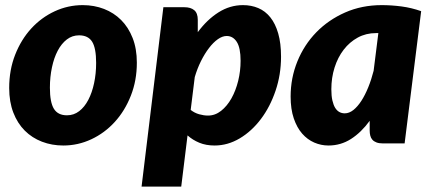

<svg xmlns="http://www.w3.org/2000/svg" viewBox="-20 -546 1646 731"><path d="M235 -107Q261 -107 281.5 -122.8Q302 -138.5 316.2 -165.8Q330.5 -193 338.2 -229.2Q346 -265.5 346 -306.5Q346 -363 330.8 -387.2Q315.5 -411.5 281 -411.5Q255 -411.5 234.5 -395.8Q214 -380 199.8 -353Q185.5 -326 177.8 -289.5Q170 -253 170 -212Q170 -156.5 185.2 -131.8Q200.5 -107 235 -107ZM221 8Q177.5 8 139.8 -6.5Q102 -21 74.2 -48.8Q46.5 -76.5 30.8 -117.2Q15 -158 15 -211Q15 -280 37.8 -337.8Q60.5 -395.5 99 -437.5Q137.5 -479.5 188.2 -503Q239 -526.5 295 -526.5Q338.5 -526.5 376 -512Q413.5 -497.5 441.2 -469.8Q469 -442 485 -401.2Q501 -360.5 501 -307.5Q501 -239.5 478.2 -181.8Q455.5 -124 417 -81.8Q378.5 -39.5 327.8 -15.8Q277 8 221 8Z M519 164.5 602 -518.5H682Q706 -518.5 719.5 -507.2Q733 -496 733 -470.5V-423.5Q768.5 -471.5 812 -499Q855.5 -526.5 905 -526.5Q937 -526.5 963.5 -515.2Q990 -504 1009.2 -480Q1028.5 -456 1039.2 -418.8Q1050 -381.5 1050 -330Q1050 -262 1029.2 -200.8Q1008.5 -139.5 973.5 -93Q938.5 -46.5 892.8 -19.2Q847 8 797 8Q764.5 8 739 -2.5Q713.5 -13 694 -30.5L670 164.5ZM843 -409Q827 -409 809.5 -396.8Q792 -384.5 775.8 -363.2Q759.5 -342 745.2 -313.5Q731 -285 721.5 -252.5L706 -127.5Q720.5 -116 738.2 -111Q756 -106 772 -106Q799 -106 821.8 -124Q844.5 -142 861 -171.2Q877.5 -200.5 886.8 -238Q896 -275.5 896 -314.5Q896 -364 881.5 -386.5Q867 -409 843 -409Z M1520.5 0H1437.5Q1423 0 1413.2 -3.8Q1403.5 -7.5 1397.8 -14Q1392 -20.5 1389.8 -29.5Q1387.5 -38.5 1387.5 -49V-86Q1355.5 -42 1316.5 -17Q1277.5 8 1230.5 8Q1202.5 8 1176.5 -3.2Q1150.5 -14.5 1130.5 -37.2Q1110.5 -60 1098.5 -95.2Q1086.5 -130.5 1086.5 -178.5Q1086.5 -249 1112.2 -312.2Q1138 -375.5 1184.2 -423Q1230.5 -470.5 1294 -498.5Q1357.5 -526.5 1433.5 -526.5Q1470.5 -526.5 1508.5 -521.5Q1546.5 -516.5 1583.5 -503.5ZM1292.5 -114.5Q1309.5 -114.5 1325.5 -127.2Q1341.5 -140 1355.8 -162Q1370 -184 1382 -213.5Q1394 -243 1402.5 -276.5L1420.5 -420H1411.5Q1373.5 -420 1342.2 -403Q1311 -386 1288.5 -356.8Q1266 -327.5 1253.8 -288.8Q1241.5 -250 1241.5 -206Q1241.5 -181 1245.5 -163.5Q1249.5 -146 1256.2 -135.2Q1263 -124.5 1272.2 -119.5Q1281.5 -114.5 1292.5 -114.5Z"/></svg>

Font: Lato Black
Style: Italic
Weight: 900
Italic angle: -7°
Designer: Lukasz Dziedzic
Foundry: tyPoland Lukasz Dziedzic
Version: Version 2.007; 2014-02-27